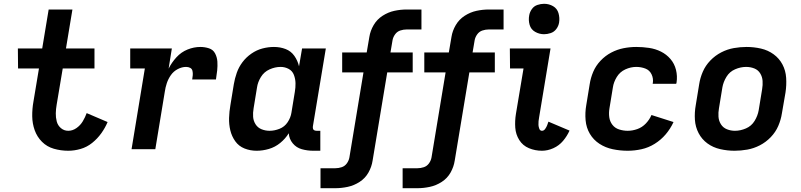

<svg xmlns="http://www.w3.org/2000/svg" viewBox="-20 -785 4216 1010"><path d="M339 8Q371 8 404 -1.5Q437 -11 464.5 -33Q492 -55 512.5 -83.5Q533 -112 546 -143L436 -190Q428 -168 415.5 -147Q403 -126 382.5 -111.5Q362 -97 339 -97Q317 -97 300.5 -111Q284 -125 278.5 -146Q273 -167 273.5 -189Q274 -211 278 -234L310 -425H477V-530H327L361 -735H236L202 -530H74L75 -425H185L156 -251Q149 -212 149.5 -173.5Q150 -135 162.5 -100Q175 -65 201 -39Q227 -13 263.5 -2.5Q300 8 339 8Z M672 0H797L847 -303Q850 -325 857.5 -347.5Q865 -370 879 -390Q893 -410 915 -421.5Q937 -433 959 -433Q971 -433 980.5 -428Q990 -423 992.5 -412Q995 -401 994 -389.5Q993 -378 991 -367H1116Q1120 -391 1122.5 -414.5Q1125 -438 1123.5 -461Q1122 -484 1111.5 -504Q1101 -524 1079 -531Q1057 -538 1034 -538Q1000 -538 966.5 -524.5Q933 -511 908 -483.5Q883 -456 867 -424L884 -530H665V-425H742Z M1330 8Q1362 8 1394.5 -1.5Q1427 -11 1454 -33Q1481 -55 1499 -84Q1501 -54 1520 -31Q1539 -8 1568 0Q1597 8 1628 8H1665V-97H1646Q1639 -97 1633.5 -99.5Q1628 -102 1626.5 -108Q1625 -114 1626 -121L1694 -530H1569L1553 -436Q1546 -466 1528.5 -491Q1511 -516 1482.5 -527Q1454 -538 1421 -538Q1391 -538 1360.5 -530Q1330 -522 1302.5 -503Q1275 -484 1255.5 -458Q1236 -432 1225.5 -402Q1215 -372 1210 -342L1192 -232Q1186 -198 1185 -164.5Q1184 -131 1191.5 -99.5Q1199 -68 1217.5 -42Q1236 -16 1266 -4Q1296 8 1330 8ZM1398 -97Q1376 -97 1356 -105Q1336 -113 1324.5 -131Q1313 -149 1311.5 -170.5Q1310 -192 1314 -215L1332 -325Q1336 -353 1352.5 -380Q1369 -407 1398 -420Q1427 -433 1456 -433Q1479 -433 1498.5 -422.5Q1518 -412 1526 -391Q1534 -370 1534.5 -347.5Q1535 -325 1531 -302L1513 -192Q1509 -166 1493 -142Q1477 -118 1450.5 -107.5Q1424 -97 1398 -97Z M1666 205H1745Q1776 205 1809 198Q1842 191 1871.5 172Q1901 153 1918 123Q1935 93 1940 60L2017 -404H2151V-509H2034L2045 -574Q2048 -590 2058.5 -604.5Q2069 -619 2085.5 -624.5Q2102 -630 2119 -630H2197V-735H2119Q2087 -735 2054.5 -728Q2022 -721 1992.5 -702Q1963 -683 1945.5 -653Q1928 -623 1923 -591L1909 -509H1780V-404H1892L1818 43Q1815 60 1804.5 74.5Q1794 89 1777.5 94.5Q1761 100 1744 100H1666Z M2098 205H2177Q2208 205 2241 198Q2274 191 2303.5 172Q2333 153 2350 123Q2367 93 2372 60L2449 -404H2583V-509H2466L2477 -574Q2480 -590 2490.5 -604.5Q2501 -619 2517.5 -624.5Q2534 -630 2551 -630H2629V-735H2551Q2519 -735 2486.5 -728Q2454 -721 2424.5 -702Q2395 -683 2377.5 -653Q2360 -623 2355 -591L2341 -509H2212V-404H2324L2250 43Q2247 60 2236.5 74.5Q2226 89 2209.5 94.5Q2193 100 2176 100H2098Z M2831 8Q2861 8 2891 -5.5Q2921 -19 2942 -44Q2963 -69 2976 -98L2865 -145Q2862 -136 2858.5 -126.5Q2855 -117 2848 -107Q2841 -97 2831 -97Q2821 -97 2817 -107.5Q2813 -118 2812.5 -127.5Q2812 -137 2813 -147.5Q2814 -158 2816 -168L2876 -530H2662L2663 -425H2734L2694 -186Q2688 -149 2690.5 -113.5Q2693 -78 2711.5 -48.5Q2730 -19 2762.5 -5.5Q2795 8 2831 8ZM2842 -605Q2859 -605 2877 -611Q2895 -617 2906.5 -632.5Q2918 -648 2921 -666Q2925 -691 2918 -715.5Q2911 -740 2889.5 -752.5Q2868 -765 2842 -765Q2825 -765 2807 -759Q2789 -753 2778 -737.5Q2767 -722 2764 -705Q2759 -679 2766 -654.5Q2773 -630 2795 -617.5Q2817 -605 2842 -605Z M3282 8Q3318 8 3354.5 0Q3391 -8 3424 -28.5Q3457 -49 3482 -78.5Q3507 -108 3523 -143L3407 -180Q3397 -156 3377.5 -135.5Q3358 -115 3332.5 -106Q3307 -97 3282 -97Q3259 -97 3237 -104Q3215 -111 3201.5 -128.5Q3188 -146 3185 -168.5Q3182 -191 3186 -215L3204 -325Q3208 -353 3224.5 -380Q3241 -407 3269.5 -420Q3298 -433 3327 -433Q3352 -433 3374.5 -424.5Q3397 -416 3407.5 -394Q3418 -372 3414 -347L3413 -344H3537Q3538 -347 3539 -351Q3544 -385 3536 -417.5Q3528 -450 3507 -474.5Q3486 -499 3457 -513.5Q3428 -528 3394.5 -533Q3361 -538 3327 -538Q3294 -538 3260.5 -531.5Q3227 -525 3195.5 -508.5Q3164 -492 3139 -465.5Q3114 -439 3100.5 -407Q3087 -375 3082 -342L3064 -232Q3057 -192 3060.5 -152.5Q3064 -113 3083 -81Q3102 -49 3133.5 -28.5Q3165 -8 3203.5 0Q3242 8 3282 8Z M3844 8Q3877 8 3911 2Q3945 -4 3977 -20.5Q4009 -37 4034.5 -63.5Q4060 -90 4074 -122.5Q4088 -155 4093 -188L4112 -298Q4118 -337 4115.5 -375.5Q4113 -414 4096 -446Q4079 -478 4049.5 -499.5Q4020 -521 3983 -529.5Q3946 -538 3907 -538Q3874 -538 3840 -532Q3806 -526 3774 -509.5Q3742 -493 3716.5 -466.5Q3691 -440 3677 -407.5Q3663 -375 3658 -342L3640 -232Q3633 -193 3635.5 -155Q3638 -117 3655 -84.5Q3672 -52 3701.5 -30.5Q3731 -9 3768.5 -0.5Q3806 8 3844 8ZM3846 -97Q3824 -97 3804 -105Q3784 -113 3772.5 -131Q3761 -149 3759.5 -171Q3758 -193 3762 -215L3780 -325Q3785 -354 3801.5 -381Q3818 -408 3847 -420.5Q3876 -433 3905 -433Q3928 -433 3948 -425Q3968 -417 3979 -399Q3990 -381 3991.5 -359.5Q3993 -338 3989 -315L3971 -205Q3966 -176 3949.5 -149Q3933 -122 3904 -109.5Q3875 -97 3846 -97Z"/></svg>

Font: Iosevka Sparkle
Style: Bold Italic
Weight: 700
Italic angle: -9°
Designer: Belleve Invis
Foundry: Belleve Invis
Version: Version 4.5.0; ttfautohint (v1.8.3)